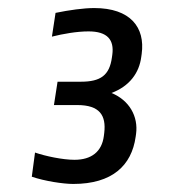

<svg xmlns="http://www.w3.org/2000/svg" viewBox="-20 -630 430 477"><path d="M200 -552C247 -552 264 -531 259 -494L258 -487C252 -443 230 -427 181 -427H123L114 -369H172C228 -369 244 -343 239 -300L238 -292C233 -253 207 -233 165 -233C136 -233 93 -242 67 -251L59 -191C91 -180 137 -173 162 -173C259 -173 307 -219 317 -290L318 -297C324 -341 301 -381 257 -399C302 -416 326 -449 331 -489L332 -496C341 -562 304 -610 214 -610C188 -610 152 -605 118 -598L109 -539C137 -546 171 -552 200 -552Z"/></svg>

Font: Ropa Sans
Style: Italic
Weight: 400
Designer: Botio Nikoltchev
Foundry: Botjo Nikoltchev
Version: Version 1.002